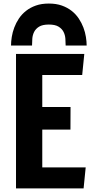

<svg xmlns="http://www.w3.org/2000/svg" viewBox="-20 -1051 522 1071"><path d="M69.3 -750H450.2L438.5 -632.8H215.8V-454.1H373.5L373 -328.1H215.8V-117.2H458L446.3 0H69.3ZM41.5 -796.9Q41.5 -819.3 45.7 -845.2Q49.8 -871.1 59.6 -897.2Q69.3 -923.3 85.4 -947.5Q101.6 -971.7 125 -990.2Q148.4 -1008.8 179.9 -1020Q211.4 -1031.2 252.4 -1031.2Q293.5 -1031.2 325 -1020Q356.4 -1008.8 379.9 -990.2Q403.3 -971.7 419.4 -947.5Q435.5 -923.3 445.3 -897.2Q455.1 -871.1 459.2 -845Q463.4 -818.8 463.4 -796.9H346.2Q346.2 -814.5 344.7 -835Q343.3 -855.5 334.5 -873Q325.7 -890.6 306.6 -902.3Q287.6 -914.1 252.4 -914.1Q217.3 -914.1 198.2 -902.3Q179.2 -890.6 170.4 -873Q161.6 -855.5 160.2 -835Q158.7 -814.5 158.7 -796.9Z"/></svg>

Font: Francois One
Style: Regular
Weight: 400
Designer: Vernon Adams
Foundry: vernon adams
Version: Version 1.000